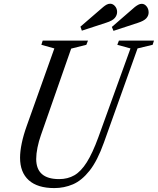

<svg xmlns="http://www.w3.org/2000/svg" viewBox="-20 -974 826 1005"><path d="M264.5 10.5Q176.5 10.5 130.8 -30.5Q85 -71.5 85 -148.5Q85 -182 93.8 -224.2Q102.5 -266.5 120.5 -316.5L264.5 -720.5L196.5 -739.5L203.5 -761.5H440.5L432 -739.5L352.5 -719.5L194 -266Q183 -235 176.2 -201.8Q169.5 -168.5 169.5 -142Q169.5 -36.5 289.5 -36.5Q334.5 -36.5 369.2 -56.5Q404 -76.5 434.2 -124.5Q464.5 -172.5 495 -256L663 -720.5L594 -739.5L602.5 -761.5H786L779 -739.5L700 -720.5L524 -228Q490 -132.5 449 -80.8Q408 -29 361.8 -9.2Q315.5 10.5 264.5 10.5ZM408.5 -813.5 401 -834.5 521 -938Q529.5 -945 538.2 -949.8Q547 -954.5 556.5 -954.5Q571 -954.5 582 -941.8Q593 -929 593 -911.5Q593 -894.5 581 -880Q569 -865.5 535.5 -855ZM574 -812.5 565.5 -833 686 -937.5Q695 -944.5 703.8 -949.2Q712.5 -954 722 -954Q736.5 -954 747.2 -940.8Q758 -927.5 758 -908.5Q758 -892 745.8 -878.2Q733.5 -864.5 700.5 -854Z"/></svg>

Font: Libre Caslon Condensed
Style: Italic
Weight: 400
Italic angle: -22.583°
Designer: Pablo Impallari, Rodrigo Fuenzalida, Katja Schimmel, Ertekin Erdin
Foundry: Pablo Impallari, Rodrigo Fuenzalida
Version: Version 2.000;gftools[0.9.33]